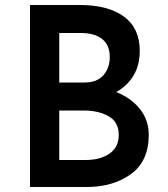

<svg xmlns="http://www.w3.org/2000/svg" viewBox="-20 -748 670 768"><path d="M575 -209Q575 -103 503.5 -51.5Q432 0 327 0H100V-728H299Q413 -728 476 -681.5Q539 -635 539 -545Q539 -488 514.5 -446.5Q490 -405 445 -380Q506 -355 540.5 -311Q575 -267 575 -209ZM217 -418H318Q368 -418 393.5 -447Q419 -476 419 -520Q419 -568 388.5 -592Q358 -616 304 -616H217ZM455 -208Q455 -260 414.5 -283Q374 -306 314 -306H217V-108H322Q381 -108 418 -133.5Q455 -159 455 -208Z"/></svg>

Font: Josefin Sans SemiBold
Style: Regular
Weight: 600
Designer: Santiago Orozco
Foundry: Typemade
Version: Version 2.000